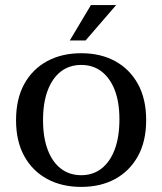

<svg xmlns="http://www.w3.org/2000/svg" viewBox="-20 -723 637 754"><path d="M299 11Q223 11 165.5 -20Q108 -51 75.5 -109.5Q43 -168 43 -251Q43 -335 75.5 -393.5Q108 -452 165.5 -483Q223 -514 299 -514Q375 -514 432 -483Q489 -452 521.5 -393.5Q554 -335 554 -251Q554 -168 521.5 -109.5Q489 -51 432 -20Q375 11 299 11ZM299 -35Q345 -35 378.5 -61Q412 -87 430.5 -136Q449 -185 449 -255Q449 -322 430.5 -369.5Q412 -417 378.5 -442.5Q345 -468 299 -468Q253 -468 219.5 -442.5Q186 -417 167.5 -368.5Q149 -320 149 -251Q149 -183 167.5 -134.5Q186 -86 219.5 -60.5Q253 -35 299 -35ZM254 -564 337 -703H436L316 -564Z"/></svg>

Font: Montagu Slab
Style: Bold
Weight: 700
Designer: Florian Karsten
Foundry: Florian Karsten
Version: Version 1.000